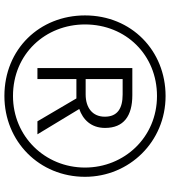

<svg xmlns="http://www.w3.org/2000/svg" viewBox="30 -844 772 872"><g transform="rotate(90 416.0 -408.0)"><path d="M416 -42C623 -42 783 -201 783 -408C783 -609 624 -774 416 -774C210 -774 50 -619 50 -408C50 -202 203 -42 416 -42ZM416 -81C224 -81 91 -229 91 -408C91 -594 230 -735 416 -735C604 -735 741 -586 741 -408C741 -226 599 -81 416 -81ZM289 -192H339V-369H427L531 -192H590L475 -382C522 -398 561 -435 561 -499C561 -584 507 -623 412 -623H289ZM409 -411H339V-579H409C473 -579 510 -555 510 -498C510 -441 468 -411 409 -411Z"/></g></svg>

Font: Noto Sans Tamil UI Light
Style: Regular
Weight: 300
Designer: Jelle Bosma - Monotype Design Team
Foundry: Monotype Imaging Inc.
Version: Version 2.004